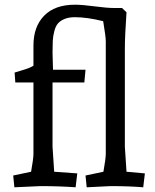

<svg xmlns="http://www.w3.org/2000/svg" viewBox="-20 -790 656 815"><path d="M595 -54 588 5Q529 0 449 0L348 5L343 -45L419 -61Q429 -117 429 -137V-615Q429 -634 418 -700Q350 -717 298 -717Q272 -717 254 -709.5Q236 -702 226 -690.5Q216 -679 210.5 -657.5Q205 -636 204 -617Q203 -598 203 -566L205 -494H343L338 -440H203V-167L210 -61L308 -54L301 5Q232 0 152 0L41 5L36 -45L112 -61Q122 -117 122 -137V-440H45L42 -482Q51 -485 70 -490.5Q89 -496 100.5 -500.5Q112 -505 122 -511V-597Q122 -677 167.5 -723.5Q213 -770 298 -770Q330 -770 382 -763Q434 -756 467 -756H498L517 -738Q510 -635 510 -585V-167L517 -61Z"/></svg>

Font: Andada
Style: Regular
Weight: 400
Designer: Carolina Giovagnoli
Foundry: Carolina Giovagnoli
Version: Version 1.003